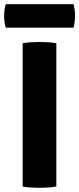

<svg xmlns="http://www.w3.org/2000/svg" viewBox="-30 -889 378 915"><path d="M78 -683Q97.5 -686.5 120.5 -687.8Q143.5 -689 158.5 -689Q174.5 -689 196.5 -687.8Q218.5 -686.5 238.5 -683V0Q218.5 3.5 196.5 4.8Q174.5 6 158.5 6Q143.5 6 120.5 4.8Q97.5 3.5 78 0ZM-2.5 -757Q-10.5 -784 -10.5 -813Q-10.5 -840.5 -2.5 -869H320.5Q324 -853 325.8 -842.2Q327.5 -831.5 327.5 -814.5Q327.5 -785 320.5 -757Z"/></svg>

Font: Signika SC
Style: Regular
Weight: 300
Designer: Anna Giedryś
Foundry: Anna Giedryś
Version: Version 2.000